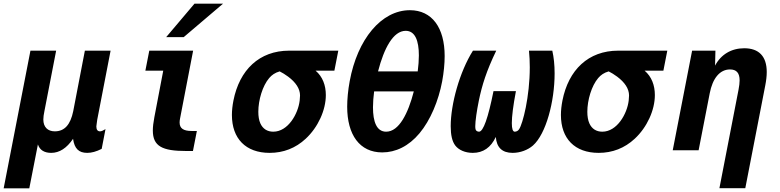

<svg xmlns="http://www.w3.org/2000/svg" viewBox="-47 -825 4281 1054"><path d="M-26.9 209H113.8L161.1 -32.2C170.9 -1.5 196.3 14.2 233.9 14.2C279.3 14.2 319.3 -11.7 354 -63C361.8 -8.8 385.3 14.2 432.1 14.2C455.6 14.2 481.4 7.3 511.2 -7.8L532.2 -116.2C518.6 -107.9 509.8 -104 502 -104C488.8 -104 481.9 -113.3 481.9 -130.9C481.9 -133.3 482.4 -137.7 483.4 -143.1C483.9 -148.4 485.4 -156.7 486.8 -168L560.1 -546.9H418.9L355 -214.8C339.8 -140.1 307.1 -104 253.9 -104C214.4 -104 190.9 -127.9 190.9 -168.9C190.9 -180.7 192.9 -196.8 196.8 -214.8L261.2 -546.9H120.1Z M865.2 -621.1H961.4L1177.2 -804.7H1020.5ZM974.1 3.9H1012.2L1033.7 -106H1005.4C960 -106 939 -120.1 939 -152.8C939 -159.7 939.9 -166.5 941.4 -174.3L1013.2 -546.9H772.5L751 -437H849.1L800.3 -181.2C794.9 -152.8 792 -128.9 792 -108.4C792 -22.5 843.3 3.9 974.1 3.9Z M1433.1 14.2C1508.8 14.2 1575.7 -11.7 1631.3 -63.5C1699.2 -126.5 1741.7 -220.7 1741.7 -303.2C1741.7 -356.4 1724.1 -404.3 1685.5 -437H1788.6L1810.1 -546.9H1540.5C1376.5 -546.9 1267.6 -441.4 1234.4 -272.9C1229 -245.1 1226.1 -219.2 1226.1 -193.8C1226.1 -64.5 1301.8 14.2 1433.1 14.2ZM1453.1 -102.1C1420.9 -102.1 1396 -117.2 1382.3 -147.5C1374.5 -164.6 1371.1 -187 1371.1 -211.4C1371.1 -275.4 1394 -353.5 1430.7 -396.5C1444.8 -413.1 1462.4 -425.8 1488.3 -433.1C1501.5 -426.8 1519.5 -415.5 1534.7 -404.3C1576.7 -373 1600.1 -337.9 1600.1 -300.8C1600.1 -293.5 1599.1 -280.8 1598.1 -272.9C1589.4 -199.7 1534.2 -102.1 1453.1 -102.1Z M2051.3 11.7C2124.5 11.7 2196.3 -22 2255.9 -93.3C2315.9 -165 2360.4 -272 2380.4 -378.9C2389.2 -426.8 2394 -475.6 2394 -517.1C2394 -672.9 2324.7 -769 2203.1 -769C2046.9 -769 1915 -610.4 1872.6 -378.9C1863.3 -329.1 1858.9 -278.3 1858.9 -239.3C1858.9 -85 1927.2 11.7 2051.3 11.7ZM2028.3 -433.1C2061 -559.6 2111.3 -655.8 2180.2 -655.8C2231.9 -655.8 2252.4 -601.1 2252.4 -521C2252.4 -493.7 2250 -464.4 2246.1 -433.1ZM2072.8 -102.1C2020 -102.1 2000.5 -157.7 2000.5 -235.8C2000.5 -263.2 2002.9 -292.5 2006.8 -323.2H2224.6C2193.4 -202.6 2143.6 -102.1 2072.8 -102.1Z M2548.3 14.2C2605.5 14.2 2647.5 -15.1 2674.8 -73.2C2679.2 -15.1 2710 14.2 2767.1 14.2C2808.6 14.2 2850.6 -1.5 2878.9 -26.4C2950.2 -89.4 2997.6 -267.1 2997.6 -421.9C2997.6 -469.2 2993.2 -510.7 2984.9 -546.9H2856.9C2859.9 -516.6 2861.3 -486.8 2861.3 -455.6C2861.3 -294.4 2822.8 -145.5 2802.7 -115.7C2796.9 -106.9 2789.1 -102.5 2778.8 -102.1C2768.1 -102.1 2762.7 -117.7 2762.7 -148.9C2762.7 -186 2770 -244.6 2785.2 -324.7H2662.1C2632.3 -176.3 2606 -102.1 2582.5 -102.1C2572.3 -102.5 2565.4 -107.4 2563.5 -115.7C2562.5 -119.6 2562 -125.5 2562 -132.3C2562 -159.7 2570.3 -217.3 2581.5 -272C2599.1 -357.4 2623 -434.6 2677.2 -546.9H2549.3C2475.6 -429.7 2427.2 -252.9 2427.2 -132.3C2427.2 -84 2435.1 -48.8 2452.1 -26.4C2470.7 -2 2505.9 14.2 2548.3 14.2Z M3239.3 14.2C3314.9 14.2 3381.8 -11.7 3437.5 -63.5C3505.4 -126.5 3547.9 -220.7 3547.9 -303.2C3547.9 -356.4 3530.3 -404.3 3491.7 -437H3594.7L3616.2 -546.9H3346.7C3182.6 -546.9 3073.7 -441.4 3040.5 -272.9C3035.2 -245.1 3032.2 -219.2 3032.2 -193.8C3032.2 -64.5 3107.9 14.2 3239.3 14.2ZM3259.3 -102.1C3227.1 -102.1 3202.1 -117.2 3188.5 -147.5C3180.7 -164.6 3177.2 -187 3177.2 -211.4C3177.2 -275.4 3200.2 -353.5 3236.8 -396.5C3251 -413.1 3268.6 -425.8 3294.4 -433.1C3307.6 -426.8 3325.7 -415.5 3340.8 -404.3C3382.8 -373 3406.2 -337.9 3406.2 -300.8C3406.2 -293.5 3405.3 -280.8 3404.3 -272.9C3395.5 -199.7 3340.3 -102.1 3259.3 -102.1Z M3902.3 208H4044.4L4153.8 -355C4159.2 -382.3 4162.1 -407.2 4162.1 -429.7C4162.1 -516.1 4118.7 -560.1 4038.6 -560.1C3967.8 -560.1 3910.6 -525.9 3878.4 -464.8L3880.4 -546.9H3752.4L3646 0H3788.1L3849.1 -313C3864.7 -394 3903.8 -443.8 3960.4 -443.8C3995.6 -443.8 4013.2 -424.8 4013.2 -383.8C4013.2 -370.1 4011.2 -353 4007.3 -333Z"/></svg>

Font: Hack
Style: Bold Oblique
Weight: 700
Italic angle: -12°
Monospace: yes
Designer: Christopher Simpkins
Foundry: Christopher Simpkins
Version: Version 2.010